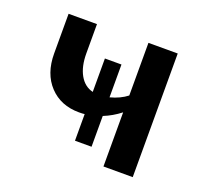

<svg xmlns="http://www.w3.org/2000/svg" viewBox="-82 -514 650 610"><g transform="rotate(20 242.5 -209.0)"><path d="M422 -418V0H323V-183Q296 -162 266 -150V-46H210V-136Q204 -135 191 -135Q129 -135 91 -175.5Q53 -216 53 -284V-418H149V-319Q149 -275 165 -246.5Q181 -218 210 -211V-324H266V-213Q300 -222 323 -240V-418Z"/></g></svg>

Font: Ysabeau Semibold
Style: Regular
Weight: 600
Designer: Christian Thalmann (Catharsis Fonts)
Version: Version 0.003